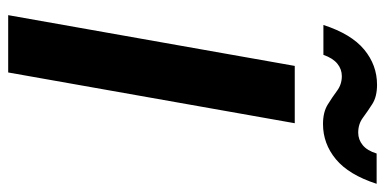

<svg xmlns="http://www.w3.org/2000/svg" viewBox="-256 -685 941 469"><g transform="rotate(90 214.5 -450.5)"><path d="M17 0 141 -700H281L157 0ZM41 -770Q63 -838 101 -869.5Q139 -901 187 -901Q216 -901 234 -889.5Q252 -878 267.5 -866.5Q283 -855 304 -855Q321 -855 334.5 -866Q348 -877 355 -900H429Q407 -832 369 -800.5Q331 -769 283 -769Q254 -769 235.5 -780.5Q217 -792 201.5 -803.5Q186 -815 166 -815Q149 -815 135.5 -804Q122 -793 114 -770Z"/></g></svg>

Font: DM Sans 28pt ExtraBold
Style: Italic
Weight: 800
Italic angle: -10°
Version: Version 4.004;gftools[0.9.30]